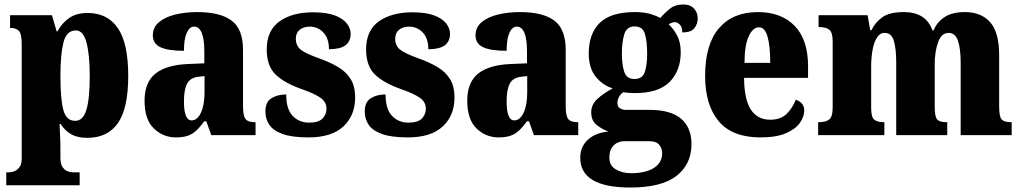

<svg xmlns="http://www.w3.org/2000/svg" viewBox="-20 -604 4562 858"><path d="M8 224V166H21Q29 166 42 162Q55 158 66 144.5Q77 131 77 104V-407Q77 -454 64 -466.5Q51 -479 29 -479H25V-536H212L233 -464H237Q256 -500 288.5 -523Q321 -546 372 -546Q460 -546 506.5 -478.5Q553 -411 553 -265Q553 -120 507 -54Q461 12 370 12Q326 12 298 -4Q270 -20 251 -50H246Q247 -26 248.5 1.5Q250 29 250 60V102Q250 130 260.5 144Q271 158 284 162Q297 166 304 166H336V224ZM316 -64Q351 -64 366 -113Q381 -162 381 -263Q381 -360 366.5 -414Q352 -468 319 -468Q277 -468 263.5 -414Q250 -360 250 -265Q250 -162 263 -113Q276 -64 316 -64Z M766 10Q709 10 667.5 -30Q626 -70 626 -154Q626 -236 674.5 -275Q723 -314 821 -318L893 -321V-374Q893 -485 847 -485Q827 -485 814.5 -457.5Q802 -430 802 -377Q731 -377 697 -393Q663 -409 663 -446Q663 -482 690.5 -505Q718 -528 763 -539Q808 -550 862 -550Q964 -550 1015 -512Q1066 -474 1066 -381V-128Q1066 -87 1077 -72.5Q1088 -58 1118 -58H1122V0H924L902 -62H893Q873 -35 856 -19.5Q839 -4 818 3Q797 10 766 10ZM836 -66Q862 -66 878 -100.5Q894 -135 894 -191V-264L867 -261Q830 -257 816 -230Q802 -203 802 -151Q802 -66 836 -66Z M1359 10Q1284 10 1242 -5.5Q1200 -21 1183 -47Q1166 -73 1166 -106Q1166 -148 1193 -165Q1220 -182 1259 -182Q1259 -116 1288 -86Q1317 -56 1361 -56Q1404 -56 1421.5 -74.5Q1439 -93 1439 -118Q1439 -148 1413 -166.5Q1387 -185 1333 -204Q1252 -232 1212 -270.5Q1172 -309 1172 -383Q1172 -468 1229 -508.5Q1286 -549 1379 -549Q1440 -549 1476.5 -535Q1513 -521 1530 -499Q1547 -477 1547 -453Q1547 -419 1523.5 -401.5Q1500 -384 1450 -384Q1450 -433 1425 -459Q1400 -485 1364 -485Q1337 -485 1319.5 -471Q1302 -457 1302 -431Q1302 -400 1323.5 -382.5Q1345 -365 1407 -343Q1454 -326 1490 -305Q1526 -284 1546.5 -251.5Q1567 -219 1567 -168Q1567 -88 1514.5 -39Q1462 10 1359 10Z M1803 10Q1728 10 1686 -5.5Q1644 -21 1627 -47Q1610 -73 1610 -106Q1610 -148 1637 -165Q1664 -182 1703 -182Q1703 -116 1732 -86Q1761 -56 1805 -56Q1848 -56 1865.5 -74.5Q1883 -93 1883 -118Q1883 -148 1857 -166.5Q1831 -185 1777 -204Q1696 -232 1656 -270.5Q1616 -309 1616 -383Q1616 -468 1673 -508.5Q1730 -549 1823 -549Q1884 -549 1920.5 -535Q1957 -521 1974 -499Q1991 -477 1991 -453Q1991 -419 1967.5 -401.5Q1944 -384 1894 -384Q1894 -433 1869 -459Q1844 -485 1808 -485Q1781 -485 1763.5 -471Q1746 -457 1746 -431Q1746 -400 1767.5 -382.5Q1789 -365 1851 -343Q1898 -326 1934 -305Q1970 -284 1990.5 -251.5Q2011 -219 2011 -168Q2011 -88 1958.5 -39Q1906 10 1803 10Z M2208 10Q2151 10 2109.5 -30Q2068 -70 2068 -154Q2068 -236 2116.5 -275Q2165 -314 2263 -318L2335 -321V-374Q2335 -485 2289 -485Q2269 -485 2256.5 -457.5Q2244 -430 2244 -377Q2173 -377 2139 -393Q2105 -409 2105 -446Q2105 -482 2132.5 -505Q2160 -528 2205 -539Q2250 -550 2304 -550Q2406 -550 2457 -512Q2508 -474 2508 -381V-128Q2508 -87 2519 -72.5Q2530 -58 2560 -58H2564V0H2366L2344 -62H2335Q2315 -35 2298 -19.5Q2281 -4 2260 3Q2239 10 2208 10ZM2278 -66Q2304 -66 2320 -100.5Q2336 -135 2336 -191V-264L2309 -261Q2272 -257 2258 -230Q2244 -203 2244 -151Q2244 -66 2278 -66Z M2797 234Q2573 234 2573 101Q2573 52 2607 20.5Q2641 -11 2699 -16Q2671 -26 2646.5 -45.5Q2622 -65 2622 -102Q2622 -136 2648.5 -161Q2675 -186 2718 -209Q2673 -223 2642 -261.5Q2611 -300 2611 -365Q2611 -454 2660.5 -502Q2710 -550 2817 -550Q2853 -550 2879 -543.5Q2905 -537 2931 -524Q2953 -549 2975.5 -566.5Q2998 -584 3034 -584Q3065 -584 3081.5 -565.5Q3098 -547 3098 -523Q3098 -497 3083 -478Q3068 -459 3029 -459Q3029 -484 3017.5 -494.5Q3006 -505 2997 -505Q2987 -505 2980 -501.5Q2973 -498 2968 -496Q2990 -475 3006 -445Q3022 -415 3022 -370Q3022 -289 2973 -238.5Q2924 -188 2817 -188Q2808 -188 2791 -189Q2774 -190 2766 -192Q2757 -188 2748 -174Q2739 -160 2739 -144Q2739 -127 2750.5 -120Q2762 -113 2777 -113H2883Q2977 -113 3023.5 -73.5Q3070 -34 3070 40Q3070 130 3003 182Q2936 234 2797 234ZM2815 -251Q2852 -251 2862 -283.5Q2872 -316 2872 -365Q2872 -416 2862.5 -451Q2853 -486 2816 -486Q2780 -486 2769.5 -450Q2759 -414 2759 -364Q2759 -316 2769.5 -283.5Q2780 -251 2815 -251ZM2800 170Q2865 170 2902 146.5Q2939 123 2939 81Q2939 58 2925.5 42.5Q2912 27 2882 27H2768Q2755 27 2740 33.5Q2725 40 2714 56Q2703 72 2703 100Q2703 136 2732 153Q2761 170 2800 170Z M3378 10Q3252 10 3191.5 -62.5Q3131 -135 3131 -265Q3131 -406 3193 -478Q3255 -550 3367 -550Q3471 -550 3531 -488.5Q3591 -427 3591 -308V-256H3305Q3306 -159 3335.5 -114Q3365 -69 3422 -69Q3468 -69 3494.5 -94.5Q3521 -120 3536 -158Q3552 -154 3563 -141.5Q3574 -129 3574 -111Q3574 -83 3554.5 -55Q3535 -27 3492 -8.5Q3449 10 3378 10ZM3422 -323Q3422 -398 3410 -440Q3398 -482 3372 -482Q3344 -482 3325.5 -441Q3307 -400 3307 -323Z M3636 0V-58H3640Q3669 -58 3685 -69.5Q3701 -81 3701 -125V-418Q3701 -460 3685.5 -471.5Q3670 -483 3641 -483H3638V-536H3857L3869 -469H3874Q3891 -504 3923 -527Q3955 -550 4019 -550Q4118 -550 4147 -468H4152Q4166 -504 4200 -527Q4234 -550 4292 -550Q4365 -550 4405 -504.5Q4445 -459 4445 -358V-128Q4445 -82 4456.5 -70Q4468 -58 4497 -58H4501V0H4273V-323Q4273 -386 4261 -421.5Q4249 -457 4219 -457Q4187 -457 4172 -415Q4157 -373 4157 -316V-128Q4157 -82 4168 -70Q4179 -58 4209 -58H4213V0H3985V-323Q3985 -386 3974.5 -421.5Q3964 -457 3933 -457Q3912 -457 3898.5 -435.5Q3885 -414 3879 -379.5Q3873 -345 3873 -305V-122Q3873 -81 3886.5 -69.5Q3900 -58 3929 -58H3932V0Z"/></svg>

Font: Noto Serif Condensed Black
Style: Regular
Weight: 900
Width: 3
Designer: Monotype Design Team
Foundry: Monotype Imaging Inc.
Version: Version 2.015; ttfautohint (v1.8.4.7-5d5b)